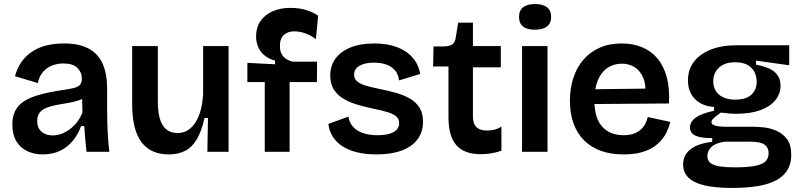

<svg xmlns="http://www.w3.org/2000/svg" viewBox="-20 -751 3964 950"><path d="M191 13Q148 13 114 -3.5Q80 -20 60.5 -53Q41 -86 41 -135Q41 -176 56.5 -205Q72 -234 103 -252.5Q134 -271 180 -283.5Q226 -296 287 -305Q321 -310 343 -315Q365 -320 375 -330.5Q385 -341 385 -362Q385 -393 363 -415Q341 -437 293 -437Q265 -437 238.5 -427Q212 -417 193 -395.5Q174 -374 167 -340L54 -374Q65 -414 86 -444Q107 -474 138 -495Q169 -516 209 -526Q249 -536 297 -536Q369 -536 416 -512Q463 -488 486.5 -438.5Q510 -389 510 -312V-214Q510 -180 511 -143.5Q512 -107 514.5 -70.5Q517 -34 521 0H408Q405 -28 402 -60.5Q399 -93 397 -127H381Q368 -89 342 -56.5Q316 -24 278.5 -5.5Q241 13 191 13ZM241 -81Q261 -81 281.5 -88Q302 -95 322 -109Q342 -123 359 -144Q376 -165 388 -194L386 -280L410 -276Q393 -262 368.5 -254Q344 -246 316.5 -241.5Q289 -237 261.5 -232Q234 -227 212 -218.5Q190 -210 177 -194.5Q164 -179 164 -152Q164 -118 185.5 -99.5Q207 -81 241 -81Z M815 13Q725 13 679.5 -48.5Q634 -110 634 -235V-523H761V-249Q761 -170 785 -131.5Q809 -93 859 -93Q888 -93 910 -107Q932 -121 948.5 -147.5Q965 -174 974 -210Q983 -246 985 -288V-523H1111V-217V0H1006L1009 -167H992Q978 -104 955 -64Q932 -24 897.5 -5.5Q863 13 815 13Z M1290 0V-345H1204V-440L1341 -433V-451Q1309 -460 1288 -477.5Q1267 -495 1257 -519.5Q1247 -544 1247 -571Q1247 -614 1268 -645.5Q1289 -677 1327.5 -694.5Q1366 -712 1417 -712Q1461 -712 1496 -701Q1531 -690 1554 -673L1543 -557Q1521 -575 1492 -585.5Q1463 -596 1436 -596Q1405 -596 1385 -578.5Q1365 -561 1365 -523Q1365 -498 1374.5 -482Q1384 -466 1398.5 -457.5Q1413 -449 1428 -446H1549L1548 -345H1413V0Z M1843 13Q1789 13 1746.5 2.5Q1704 -8 1674 -27.5Q1644 -47 1626 -75.5Q1608 -104 1605 -138L1704 -174Q1707 -148 1724.5 -126.5Q1742 -105 1773.5 -93.5Q1805 -82 1850 -82Q1900 -82 1927.5 -97.5Q1955 -113 1955 -142Q1955 -163 1940 -175.5Q1925 -188 1896.5 -196.5Q1868 -205 1828 -213Q1791 -221 1753.5 -231.5Q1716 -242 1684.5 -259.5Q1653 -277 1633.5 -305.5Q1614 -334 1614 -377Q1614 -425 1639.5 -460.5Q1665 -496 1714 -516Q1763 -536 1832 -536Q1896 -536 1944 -518Q1992 -500 2021.5 -466Q2051 -432 2059 -385L1954 -353Q1952 -381 1936 -401Q1920 -421 1893 -431Q1866 -441 1830 -441Q1784 -441 1758 -425Q1732 -409 1732 -382Q1732 -360 1748.5 -347Q1765 -334 1794.5 -326Q1824 -318 1862 -310Q1902 -302 1939.5 -291.5Q1977 -281 2007 -264Q2037 -247 2055 -219.5Q2073 -192 2073 -149Q2073 -97 2045 -60.5Q2017 -24 1966 -5.5Q1915 13 1843 13Z M2360 12Q2277 12 2238 -32.5Q2199 -77 2199 -171V-422H2123L2125 -521H2174Q2204 -522 2218 -531.5Q2232 -541 2235 -566L2247 -639H2320V-523H2458V-418H2320V-176Q2320 -139 2337.5 -122Q2355 -105 2390 -105Q2408 -105 2426.5 -109.5Q2445 -114 2461 -125V-5Q2431 5 2405.5 8.5Q2380 12 2360 12Z M2563 0V-523H2689V0ZM2627 -604Q2588 -604 2568 -620Q2548 -636 2548 -667Q2548 -699 2568.5 -715Q2589 -731 2627 -731Q2666 -731 2686.5 -715Q2707 -699 2707 -667Q2707 -636 2686.5 -620Q2666 -604 2627 -604Z M3065 13Q3001 13 2952 -5Q2903 -23 2869 -57.5Q2835 -92 2817.5 -141Q2800 -190 2800 -252Q2800 -314 2817 -366Q2834 -418 2867 -456Q2900 -494 2947.5 -515Q2995 -536 3056 -536Q3113 -536 3158 -517Q3203 -498 3234 -460.5Q3265 -423 3279.5 -367.5Q3294 -312 3290 -239L2881 -236V-309L3215 -313L3172 -272Q3178 -328 3163.5 -364Q3149 -400 3121 -418Q3093 -436 3057 -436Q3016 -436 2985 -414.5Q2954 -393 2937.5 -352.5Q2921 -312 2921 -254Q2921 -167 2959.5 -124.5Q2998 -82 3065 -82Q3095 -82 3115.5 -89.5Q3136 -97 3150 -109.5Q3164 -122 3172.5 -138Q3181 -154 3185 -172L3296 -148Q3288 -111 3270 -81.5Q3252 -52 3223.5 -30.5Q3195 -9 3156 2Q3117 13 3065 13Z M3604 179Q3519 179 3465 166Q3411 153 3385.5 127Q3360 101 3360 63Q3360 17 3396 -12Q3432 -41 3504 -49V-68Q3450 -67 3422 -79.5Q3394 -92 3394 -120Q3394 -148 3421.5 -168.5Q3449 -189 3513 -203V-222Q3452 -226 3418 -261.5Q3384 -297 3384 -354Q3384 -405 3412 -443.5Q3440 -482 3494 -504.5Q3548 -527 3626 -527H3885V-428L3721 -451V-431Q3783 -420 3812.5 -395Q3842 -370 3842 -327Q3842 -286 3816 -254.5Q3790 -223 3741 -205.5Q3692 -188 3622 -188Q3608 -188 3593 -189Q3578 -190 3547 -194Q3525 -179 3512.5 -167.5Q3500 -156 3500 -147Q3500 -138 3510 -133Q3520 -128 3535.5 -126Q3551 -124 3565 -124H3706Q3725 -124 3756.5 -121Q3788 -118 3819.5 -105Q3851 -92 3873 -64Q3895 -36 3895 15Q3895 72 3862.5 108.5Q3830 145 3765.5 162Q3701 179 3604 179ZM3615 77Q3678 77 3715 70Q3752 63 3767.5 47.5Q3783 32 3783 8Q3783 -13 3773 -25.5Q3763 -38 3747.5 -43Q3732 -48 3716 -49Q3700 -50 3689 -50H3566Q3519 -43 3499.5 -23.5Q3480 -4 3480 20Q3480 44 3496 56Q3512 68 3542 72.5Q3572 77 3615 77ZM3618 -258Q3671 -258 3697.5 -282.5Q3724 -307 3724 -346Q3724 -389 3697 -416Q3670 -443 3617 -443Q3566 -443 3537.5 -416.5Q3509 -390 3509 -348Q3509 -322 3521.5 -301.5Q3534 -281 3558.5 -269.5Q3583 -258 3618 -258Z"/></svg>

Font: Bricolage Grotesque 18pt SemiBold
Style: Regular
Weight: 600
Version: Version 1.001;gftools[0.9.33.dev8+g029e19f]